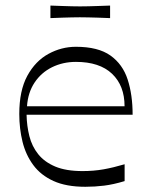

<svg xmlns="http://www.w3.org/2000/svg" viewBox="-20 -669 541 703"><path d="M292.4 14.9Q222.4 14.9 175.9 -6.3Q129.4 -27.4 101.9 -64.6Q74.4 -101.7 62.5 -149.8Q50.6 -197.9 50.6 -251.7Q50.6 -337.4 80.1 -391.6Q109.7 -445.7 157.4 -471.7Q205 -497.7 258 -497.7Q339.4 -497.7 384.4 -465.7Q429.3 -433.7 447.4 -377.9Q465.6 -322 465.6 -248.9H77.3Q78.1 -208.1 87.5 -170.7Q96.9 -133.3 119.8 -104.6Q142.7 -75.9 182.2 -59.2Q221.7 -42.6 282.1 -42.6Q323.1 -42.6 359.1 -49Q395 -55.4 436.3 -67.6V-5.9Q395 6.6 361.2 10.7Q327.4 14.9 292.4 14.9ZM436.1 -279.9Q436.1 -355.3 390.3 -398.9Q344.4 -442.4 258 -442.4Q210.4 -442.4 170.6 -422.9Q130.9 -403.3 106.6 -366.7Q82.3 -330.1 78.9 -279.9ZM164.6 -602.7V-648.6Q190.9 -647.6 209.4 -647Q228 -646.4 243.1 -646Q258.1 -645.6 273 -645.6Q288.9 -645.6 303.9 -646Q318.9 -646.4 337.9 -647Q357 -647.6 383.1 -648.6V-602.7Q357 -603.9 337.9 -604.4Q318.9 -604.9 303.4 -605.3Q288 -605.7 272.1 -605.7Q257.3 -605.7 242.6 -605.3Q228 -604.9 209.4 -604.4Q190.9 -603.9 164.6 -602.7Z"/></svg>

Font: Ojuju ExtraLight
Style: Regular
Weight: 200
Designer: Chisaokwu Joboson, Mirko Velimirovic
Foundry: Udi Foundry
Version: Version 1.000